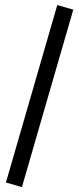

<svg xmlns="http://www.w3.org/2000/svg" viewBox="-20 -745 317 774"><path d="M275.4 -706.1 68.4 9.3 3.9 -9.3 210.9 -724.6Z"/></svg>

Font: AnjaliOldLipi
Style: Regular
Weight: 400
Italic angle: -12°
Designer: Kevin & Siji
Foundry: Kevin & Siji
Version: Version 0.730 2004